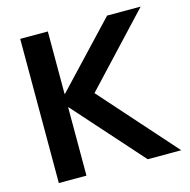

<svg xmlns="http://www.w3.org/2000/svg" viewBox="-107 -835 929 939"><g transform="rotate(-15 357.5 -365.0)"><path d="M76.7 0V-730H216.6V-413.7H218.6L516.7 -730H686.6L358.9 -379.7L696.6 0H526.7L218.6 -345.7H216.6V0Z"/></g></svg>

Font: M PLUS 1 Thin
Style: Regular
Weight: 100
Designer: Coji Morishita
Foundry: UNDERFOREST DESIGN
Version: Version 1.001